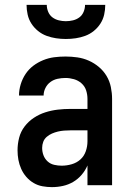

<svg xmlns="http://www.w3.org/2000/svg" viewBox="-20 -760 540 788"><path d="M193 8Q174 8 154.5 4.5Q135 1 118 -9Q101 -19 88 -34Q75 -49 67 -67Q59 -85 55.5 -104Q52 -123 52 -143Q52 -169 58.5 -194.5Q65 -220 81 -241Q97 -262 119 -276.5Q141 -291 166 -299Q191 -307 217 -310Q243 -313 269 -313H339V-354Q339 -372 333.5 -389Q328 -406 314.5 -418Q301 -430 283.5 -435Q266 -440 249 -440Q232 -440 216 -436.5Q200 -433 187 -423.5Q174 -414 166.5 -399Q159 -384 159 -368H58Q58 -391 65 -414Q72 -437 85 -456.5Q98 -476 116.5 -490Q135 -504 157 -513Q179 -522 202 -525Q225 -528 249 -528Q273 -528 297.5 -524.5Q322 -521 344.5 -511Q367 -501 386 -485Q405 -469 417.5 -448Q430 -427 435 -402.5Q440 -378 440 -354V0H339V-81Q330 -60 315 -42.5Q300 -25 280.5 -13.5Q261 -2 238.5 3Q216 8 193 8ZM233 -80Q254 -80 274.5 -86Q295 -92 310 -105.5Q325 -119 332 -139Q339 -159 339 -180V-225H269Q256 -225 243 -224Q230 -223 217.5 -220Q205 -217 193.5 -212Q182 -207 172 -198.5Q162 -190 157.5 -178Q153 -166 153 -153Q153 -137 158.5 -122.5Q164 -108 175.5 -97.5Q187 -87 202.5 -83.5Q218 -80 233 -80ZM250 -600Q230 -600 210 -603Q190 -606 171 -613Q152 -620 136 -633Q120 -646 109 -663Q98 -680 93.5 -700Q89 -720 89 -740H172Q172 -725 178 -711Q184 -697 195.5 -688.5Q207 -680 221.5 -676.5Q236 -673 250 -673Q265 -673 279.5 -676.5Q294 -680 305.5 -688.5Q317 -697 323 -711Q329 -725 329 -740H412Q412 -720 407.5 -700Q403 -680 392 -663Q381 -646 365 -633Q349 -620 330 -613Q311 -606 291 -603Q271 -600 250 -600Z"/></svg>

Font: Iosevka Custom Semibold
Style: Regular
Weight: 600
Designer: Belleve Invis
Foundry: Belleve Invis
Version: Version 27.0.2; ttfautohint (v1.8.4)